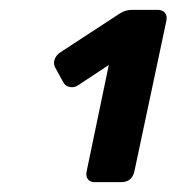

<svg xmlns="http://www.w3.org/2000/svg" viewBox="-20 -720 359 390"><path d="M173 -350Q163 -350 158.5 -356Q154 -362 156 -372L201 -588L139 -547Q132 -542 123 -543Q114 -544 109 -552L92 -583Q88 -591 91 -599.5Q94 -608 103 -614L224 -693Q235 -700 248 -700H300Q310 -700 315 -694Q320 -688 318 -678L253 -372Q248 -350 226 -350Z"/></svg>

Font: Rubik Light SemiBold
Style: Italic
Weight: 600
Italic angle: -12°
Version: Version 2.104